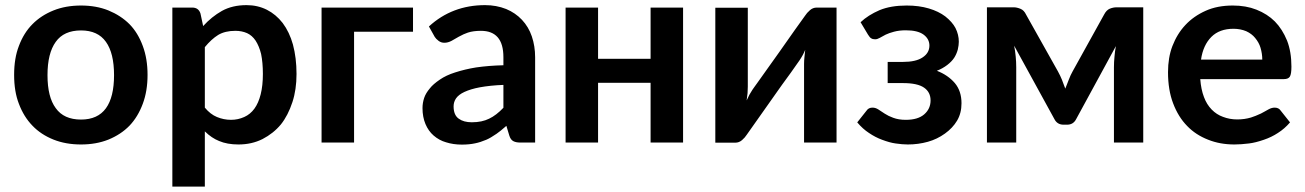

<svg xmlns="http://www.w3.org/2000/svg" viewBox="-20 -542 4961 730"><path d="M288.1 -521Q345.7 -521 392.1 -502.4Q439.5 -482.9 472.2 -450.2Q504.4 -417.5 522.9 -367.2Q541 -318.8 541 -257.3Q541 -195.8 522.9 -147.5Q504.4 -97.7 472.2 -64Q439.9 -30.8 392.1 -11.2Q345.7 7.3 288.1 7.3Q230 7.3 183.6 -11.2Q135.7 -30.3 103.5 -64Q70.3 -98.1 51.8 -147.5Q33.7 -193.8 33.7 -257.3Q33.7 -320.8 51.8 -367.2Q70.3 -417 103.5 -450.2Q136.2 -483.4 183.6 -502.4Q230 -521 288.1 -521ZM288.1 -87.4Q351.6 -87.4 382.8 -130.4Q413.6 -172.9 413.6 -256.3Q413.6 -339.8 382.8 -382.8Q352.1 -426.3 288.1 -426.3Q222.7 -426.3 191.9 -382.8Q160.6 -339.4 160.6 -256.3Q160.6 -172.9 191.9 -130.9Q222.7 -87.4 288.1 -87.4Z M758.8 -362.8V-132.8Q779.8 -107.4 804.7 -97.2Q830.6 -86.4 858.4 -86.4Q884.8 -86.4 908.7 -97.2Q931.6 -107.4 947.3 -128.9Q962.9 -150.4 971.2 -183.6Q979.5 -216.8 979.5 -260.7Q979.5 -304.2 972.7 -336.9Q965.3 -366.7 951.7 -387.7Q938.5 -407.2 919.4 -416Q899.4 -424.8 875 -424.8Q835.9 -424.8 809.6 -409.2Q783.7 -393.1 758.8 -362.8ZM742.2 -490.7 752.4 -442.9Q784.7 -478.5 823.7 -500.5Q863.3 -522.5 917.5 -522.5Q959.5 -522.5 994.6 -504.9Q1029.3 -487.3 1054.7 -454.6Q1080.6 -419.9 1093.8 -372.6Q1107.4 -321.8 1107.4 -260.7Q1107.4 -201.2 1091.8 -153.8Q1075.2 -103 1047.9 -68.8Q1019.5 -34.7 978 -13.2Q937 7.3 886.7 7.3Q843.8 7.3 813 -5.9Q784.7 -17.1 758.8 -42.5V167.5H635.3V-513.2H710.9Q734.9 -513.2 742.2 -490.7Z M1550.3 -513.2V-421.4H1326.2V0H1202.6V-513.2Z M1894 -132.3V-219.2Q1844.2 -217.3 1804.2 -210Q1770 -203.6 1745.6 -192.4Q1723.6 -182.1 1713.9 -168Q1704.6 -154.3 1704.6 -137.7Q1704.6 -104.5 1724.1 -90.8Q1742.7 -77.1 1773.9 -77.1Q1812.5 -77.1 1839.8 -90.8Q1866.7 -103.5 1894 -132.3ZM1632.8 -401.9 1610.8 -441.4Q1699.2 -522.5 1824.2 -522.5Q1867.2 -522.5 1904.3 -507.8Q1939.5 -493.2 1964.4 -466.8Q1989.7 -439.9 2002 -403.8Q2014.6 -366.7 2014.6 -324.2V0H1958.5Q1941.4 0 1931.6 -5.4Q1921.4 -10.7 1916.5 -26.4L1905.3 -63.5Q1880.9 -42 1867.7 -33.2Q1845.2 -17.6 1829.1 -10.7Q1806.2 -1 1786.6 2.9Q1764.2 7.8 1735.8 7.8Q1703.6 7.8 1675.8 -1Q1649.9 -8.3 1628.4 -26.9Q1608.9 -43.9 1597.7 -70.3Q1586.4 -97.2 1586.4 -130.9Q1586.4 -150.9 1592.8 -169.9Q1598.6 -187.5 1614.7 -206.5Q1626.5 -221.7 1652.3 -239.3Q1676.3 -255.9 1710.4 -266.6Q1748 -278.8 1790 -285.6Q1837.4 -292.5 1894 -293.9V-324.2Q1894 -375.5 1872.1 -400.4Q1850.6 -424.8 1808.6 -424.8Q1779.3 -424.8 1758.8 -418Q1743.7 -413.1 1724.1 -402.3Q1717.8 -398.4 1696.8 -386.7Q1683.1 -379.4 1669.4 -379.4Q1657.2 -379.4 1647.5 -386.7Q1637.2 -394.5 1632.8 -401.9Z M2453.6 -513.2H2577.1V0H2453.6V-227.1H2253.9V0H2130.4V-513.2H2253.9V-318.4H2453.6Z M3085.4 -513.2H3160.6V0H3037.1V-299.3Q3037.1 -311.5 3038.6 -325.2Q3039.6 -338.9 3041.5 -352.5Q3033.7 -333 3019.5 -312Q3019 -311.5 3009.8 -298.3Q2990.2 -271 2986.8 -265.6Q2982.9 -260.3 2954.1 -220.7Q2949.2 -213.9 2936.8 -196.3Q2924.3 -178.7 2917.5 -168.9Q2843.3 -63.5 2819.3 -29.8Q2812.5 -19 2801.3 -9.3Q2790 0.5 2775.4 0.5H2699.7V-512.7H2823.2V-212.9Q2823.2 -205.6 2822.3 -188Q2820.3 -169.4 2818.8 -160.2Q2829.1 -183.6 2840.8 -200.7L2841.8 -202.1Q2842.8 -203.6 2845.2 -207Q2847.7 -210.4 2850.1 -213.9Q2851.1 -215.3 2859.6 -227.1Q2868.2 -238.8 2873.5 -246.6Q2877.4 -252.4 2905.8 -292Q2912.6 -301.3 2924.8 -318.6Q2937 -335.9 2942.4 -343.3Q3010.7 -440.9 3041 -482.4Q3047.4 -492.7 3059.6 -503.4Q3070.8 -513.2 3085.4 -513.2Z M3280.3 -410.2 3252 -457.5Q3280.3 -484.4 3324.2 -503.4Q3366.7 -521 3427.2 -521Q3474.1 -521 3511.7 -509.8Q3548.3 -499 3574.2 -479.5Q3600.6 -458.5 3612.8 -435.5Q3625.5 -410.2 3625.5 -383.3Q3625.5 -370.6 3621.6 -353.5Q3616.7 -335.9 3607.9 -322.3Q3598.6 -308.1 3581.5 -294.9Q3563.5 -281.2 3542 -272.9Q3584 -256.8 3610.4 -226.1Q3635.7 -195.8 3635.7 -149.4Q3635.7 -111.3 3618.7 -83Q3602.1 -55.2 3572.8 -34.2Q3543 -12.7 3507.8 -2.9Q3471.2 7.3 3431.6 7.3Q3411.1 7.3 3384.8 3.4Q3363.3 0.5 3333.5 -10.7Q3308.1 -20 3283.7 -36.6Q3260.3 -51.8 3239.3 -76.7L3274.9 -121.6Q3282.2 -132.8 3297.4 -132.8Q3308.6 -132.8 3319.3 -126Q3334 -115.7 3343.8 -109.9Q3357.9 -100.6 3376 -94.2Q3396.5 -86.4 3423.8 -86.4Q3470.2 -86.4 3494.1 -107.4Q3518.1 -128.4 3518.1 -160.2Q3518.1 -191.4 3493.7 -208.5Q3468.8 -226.1 3413.1 -226.1H3355V-306.6H3413.1Q3462.4 -306.6 3487.8 -323.7Q3513.7 -340.8 3513.7 -368.7Q3513.7 -394 3491.2 -410.6Q3468.8 -426.8 3423.8 -426.8Q3398.9 -426.8 3378.9 -421.4Q3360.4 -416.5 3347.2 -410.2Q3336.4 -404.8 3324.7 -397.9Q3315.4 -392.6 3307.6 -392.6Q3298.3 -392.6 3293 -396Q3287.1 -398.9 3280.3 -410.2Z M4225.1 -514.2H4326.7V0H4215.3V-286.1Q4215.3 -306.2 4217.3 -325.7Q4218.8 -345.7 4222.7 -366.7L4071.8 -89.4Q4061 -67.9 4037.1 -67.9H4023.9Q3999.5 -67.9 3988.8 -89.4L3835.9 -368.2Q3839.8 -348.6 3841.8 -326.7Q3843.8 -306.6 3843.8 -286.1V0H3732.4V-514.2H3834.5Q3846.2 -514.2 3860.4 -508.3Q3873.5 -502.9 3881.3 -486.3L4002.4 -270.5Q4011.7 -253.4 4017.6 -238.8Q4018.1 -237.3 4022.9 -224.6Q4027.8 -211.9 4030.3 -205.1Q4032.7 -211.9 4037.4 -223.1Q4042 -234.4 4043.5 -238.8Q4050.3 -256.8 4058.1 -270.5L4177.7 -486.3Q4186.5 -503.4 4199.2 -508.8Q4212.4 -514.2 4225.1 -514.2Z M4546.4 -315.4H4779.3Q4779.3 -337.9 4772.5 -360.8Q4766.6 -380.4 4752 -397.9Q4739.3 -413.6 4718.3 -423.3Q4695.8 -432.6 4669.9 -432.6Q4616.7 -432.6 4585.9 -401.9Q4554.2 -370.1 4546.4 -315.4ZM4861.3 -241.2H4543.5Q4546.4 -202.1 4557.6 -172.9Q4567.9 -145 4586.9 -125.5Q4605.5 -106.4 4629.9 -97.7Q4655.3 -87.9 4684.1 -87.9Q4711.9 -87.9 4736.3 -95.2Q4753.4 -100.6 4774.4 -110.4Q4780.3 -113.3 4790 -118.9Q4799.8 -124.5 4802.7 -126Q4814.9 -132.8 4826.2 -132.8Q4841.8 -132.8 4849.1 -121.6L4884.8 -76.7Q4864.3 -52.7 4838.9 -36.6Q4814.5 -20.5 4785.6 -10.7Q4753.4 0.5 4729 3.4Q4697.8 7.3 4673.3 7.3Q4618.7 7.3 4573.7 -10.7Q4525.9 -29.3 4493.7 -63Q4460 -97.2 4440.4 -148.9Q4420.9 -199.7 4420.9 -267.6Q4420.9 -323.2 4437.5 -366.7Q4455.6 -413.6 4486.8 -446.8Q4518.1 -480.5 4564 -501Q4608.4 -521 4667 -521Q4717.3 -521 4756.8 -505.4Q4798.8 -488.8 4827.1 -460.4Q4855.5 -431.6 4873.5 -387.7Q4890.1 -345.2 4890.1 -288.6Q4890.1 -260.7 4884.3 -251Q4878.4 -241.2 4861.3 -241.2Z"/></svg>

Font: Lato-SemiBold
Style: Bold
Weight: 500
Designer: Lukasz Dziedzic with Adam Twardoch and Botio Nikoltchev
Foundry: tyPoland Lukasz Dziedzic
Version: ""